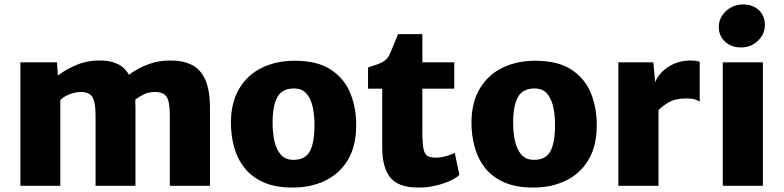

<svg xmlns="http://www.w3.org/2000/svg" viewBox="-20 -838 3535 866"><path d="M72 0V-557H237L241 -497Q269.5 -520.5 319 -542.5Q368.5 -564.5 423 -565Q471.5 -566.5 506.2 -551.5Q541 -536.5 562 -500.5Q577.5 -513.5 605 -528.5Q632.5 -543.5 669 -554.5Q705.5 -565.5 748 -565Q804 -565.5 844 -546Q884 -526.5 905.5 -479.5Q927 -432.5 927 -351V0H746V-319Q746 -380 731 -402Q716 -424 676 -423Q650.5 -423 627.5 -411.8Q604.5 -400.5 590 -388Q591 -371 591 -352V0H411V-318Q411 -379 396 -401.5Q381 -424 342 -423Q322.5 -423 296.8 -414Q271 -405 252 -387V0Z M1299.5 8Q1222.5 8 1168.8 -15.8Q1115 -39.5 1082.5 -81Q1050 -122.5 1035.5 -176.2Q1021 -230 1021.5 -290Q1023 -379 1060 -440Q1097 -501 1161.5 -532.5Q1226 -564 1309.5 -564Q1412.5 -564 1473.8 -523Q1535 -482 1561.5 -414.5Q1588 -347 1586.5 -267Q1585.5 -177.5 1548.8 -116.2Q1512 -55 1447.5 -23.5Q1383 8 1299.5 8ZM1303.5 -117Q1357 -117 1377.8 -156.2Q1398.5 -195.5 1398.5 -275Q1398.5 -320 1390 -357.2Q1381.5 -394.5 1361.5 -416.8Q1341.5 -439 1306.5 -439Q1252 -439 1230.8 -399.5Q1209.5 -360 1209.5 -284Q1209.5 -238 1218.2 -200Q1227 -162 1247.5 -139.5Q1268 -117 1303.5 -117Z M1867 8Q1777 8 1740.5 -37.2Q1704 -82.5 1704 -173V-438H1640V-534Q1677 -544.5 1701 -555.8Q1725 -567 1736 -590Q1744.5 -607.5 1755 -634.2Q1765.5 -661 1775 -684H1885V-557H2029V-438H1885V-240Q1885 -188 1890.8 -164Q1896.5 -140 1910.5 -133.5Q1924.5 -127 1949 -127Q1968 -127 1993.2 -134Q2018.5 -141 2031 -149L2052 -49Q2039 -36 2010.8 -22.8Q1982.5 -9.5 1945 -0.8Q1907.5 8 1867 8Z M2384.5 8Q2307.5 8 2253.8 -15.8Q2200 -39.5 2167.5 -81Q2135 -122.5 2120.5 -176.2Q2106 -230 2106.5 -290Q2108 -379 2145 -440Q2182 -501 2246.5 -532.5Q2311 -564 2394.5 -564Q2497.5 -564 2558.8 -523Q2620 -482 2646.5 -414.5Q2673 -347 2671.5 -267Q2670.5 -177.5 2633.8 -116.2Q2597 -55 2532.5 -23.5Q2468 8 2384.5 8ZM2388.5 -117Q2442 -117 2462.8 -156.2Q2483.5 -195.5 2483.5 -275Q2483.5 -320 2475 -357.2Q2466.5 -394.5 2446.5 -416.8Q2426.5 -439 2391.5 -439Q2337 -439 2315.8 -399.5Q2294.5 -360 2294.5 -284Q2294.5 -238 2303.2 -200Q2312 -162 2332.5 -139.5Q2353 -117 2388.5 -117Z M2769 0V-557H2927L2935 -467.5Q2952.5 -510 2996 -537.5Q3039.5 -565 3095 -565Q3107 -565 3119 -563.5Q3131 -562 3136 -559V-380Q3129.5 -384.5 3115.5 -389.2Q3101.5 -394 3076 -394Q3026 -394 2996 -376.2Q2966 -358.5 2950 -341V0Z M3240 0V-557H3421V0ZM3322 -624Q3278.5 -624 3250.2 -650.2Q3222 -676.5 3222 -717Q3222 -744.5 3237 -767.5Q3252 -790.5 3276.8 -804.2Q3301.5 -818 3331 -818Q3375.5 -818 3402.8 -792.2Q3430 -766.5 3430 -725Q3430 -684 3398.5 -654Q3367 -624 3322 -624Z"/></svg>

Font: Merriweather Sans Black
Style: Regular
Weight: 900
Designer: Eben Sorkin
Foundry: Eben Sorkin
Version: Version 1.008; ttfautohint (v1.7.19-72a1) -l 8 -r 50 -G 200 